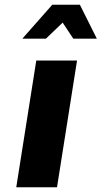

<svg xmlns="http://www.w3.org/2000/svg" viewBox="-20 -795 431 815"><path d="M134 -538H307L222 0H49ZM202 -775H319L391 -631H291L246 -699L175 -631H75Z"/></svg>

Font: Exo ExtraBold
Style: Italic
Weight: 800
Italic angle: -9°
Designer: Natanael Gama
Foundry: Natanael Gama
Version: Version 1.500; ttfautohint (v1.6)